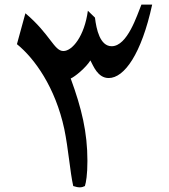

<svg xmlns="http://www.w3.org/2000/svg" viewBox="-20 -810 740 839"><path d="M300 3C324 11 337 10 351 3C356 -13 362 -46 362 -107C362 -232 337 -336 289 -467C308 -475 356 -515 375 -546C388 -522 407 -469 455 -469C523 -469 598 -574 645 -790H598C579 -744 537 -608 468 -608C417 -608 401 -682 395 -733L364 -763C349 -652 296 -587 257 -587C216 -587 200 -660 91 -752L54 -617C131 -555 222 -428 261 -246C279 -159 286 -59 300 3Z"/></svg>

Font: Kawkab Mono
Style: Bold
Weight: 700
Monospace: yes
Designer: Abdullah Arif
Foundry: Abdullah Arif
Version: Version 1.000;PS 000.500;hotconv 1.0.88;makeotf.lib2.5.64775